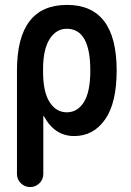

<svg xmlns="http://www.w3.org/2000/svg" viewBox="-20 -550 540 790"><path d="M157.2 -264.6V-254.9Q157.2 -171.9 184.1 -129.9Q210.9 -87.9 254.9 -87.9Q298.8 -87.9 325.2 -129.9Q351.6 -171.9 351.6 -259.8Q351.6 -431.6 254.9 -431.6Q210.9 -431.6 184.1 -389.2Q157.2 -346.7 157.2 -264.6ZM49.8 166V-259.8Q49.8 -529.3 254.9 -529.8Q460 -530.3 460 -259.8Q460 -126 412.1 -58.1Q364.3 9.8 285.2 9.8Q205.1 9.8 161.1 -71.3Q161.1 -72.3 159.2 -72.3H158.2V166Q158.2 188.5 142.1 204.1Q126 219.7 104 219.7Q82 219.7 65.9 204.1Q49.8 188.5 49.8 166Z"/></svg>

Font: Rounded-X Mgen+ 2m medium
Style: Regular
Weight: 500
Designer: [Source Han Sans]
Ryoko NISHIZUKA  (kana & ideographs); Paul D. Hunt (Latin, Greek & Cyrillic); Wenlong ZHANG  (bopomofo
Version: Version 1.059.20150602